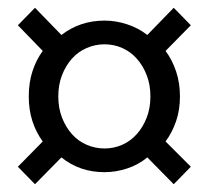

<svg xmlns="http://www.w3.org/2000/svg" viewBox="-20 -577 537 494"><path d="M70 -103 26 -148 90 -213Q73 -236 63.5 -265Q54 -294 54 -329Q54 -364 63.5 -393.5Q73 -423 90 -446L26 -512L70 -557L138 -487Q186 -524 249 -524Q278 -524 307 -514.5Q336 -505 359 -487L427 -557L471 -512L406 -446Q423 -423 433 -393.5Q443 -364 443 -329Q443 -294 433 -265Q423 -236 406 -213L471 -148L427 -103L359 -172Q336 -153 307 -143.5Q278 -134 249 -134Q185 -134 138 -172ZM249 -195Q273 -195 294.5 -204.5Q316 -214 332 -232Q348 -250 357.5 -274.5Q367 -299 367 -329Q367 -359 357.5 -383.5Q348 -408 332 -426Q316 -444 294.5 -453.5Q273 -463 249 -463Q225 -463 203 -453.5Q181 -444 165 -426Q149 -408 139.5 -383.5Q130 -359 130 -329Q130 -299 139.5 -274.5Q149 -250 165 -232Q181 -214 203 -204.5Q225 -195 249 -195Z"/></svg>

Font: Source Sans Pro
Style: Regular
Weight: 400
Designer: Paul D. Hunt
Foundry: Adobe Systems Incorporated
Version: Version 2.021;PS 2.000;hotconv 1.0.86;makeotf.lib2.5.63406